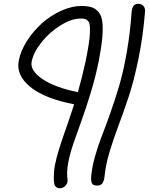

<svg xmlns="http://www.w3.org/2000/svg" viewBox="-20 -736 799 1023"><path d="M498 252.9Q477.5 252.9 470.7 242.2Q463.9 231.4 465.8 203.1Q470.7 152.8 486.8 95.5Q502.9 38.1 523.4 -13.7Q543.9 -65.4 568.6 -135.7Q593.3 -206.1 615 -278.8Q636.7 -351.6 655 -454.8Q673.3 -558.1 681.2 -671.9Q685.5 -715.8 714.8 -715.8Q733.9 -715.8 743.9 -704.6Q753.9 -693.4 752.9 -675.8Q742.2 -542 717.8 -423.1Q693.4 -304.2 665.8 -221.2Q638.2 -138.2 611.3 -66.9Q584.5 4.4 563.7 73.5Q543 142.6 537.1 203.1Q534.7 227.5 525.9 240.2Q517.1 252.9 498 252.9ZM297.9 267.1Q287.1 267.1 279.3 260.5Q271.5 253.9 269 243.2Q266.6 227.5 266.6 210.4Q266.6 193.4 268.1 176.5Q269.5 159.7 273.4 140.4Q277.3 121.1 282 102.8Q286.6 84.5 293.5 62.3Q300.3 40 307.1 19.8Q314 -0.5 322.8 -25.9Q331.5 -51.3 339.4 -74Q347.2 -96.7 356.9 -125.5Q366.7 -154.3 375 -180.2Q216.3 -210.9 140.4 -273.7Q64.5 -336.4 80.1 -413.1Q89.8 -464.4 123 -516.8Q156.2 -569.3 201.9 -610.6Q247.6 -651.9 304.4 -678Q361.3 -704.1 415 -704.1Q448.2 -704.1 469.7 -696.8Q491.2 -689.5 506.3 -670.4Q521.5 -651.4 525.4 -617.9Q529.3 -584.5 524.7 -533.4Q520 -482.4 505.9 -409.2Q489.3 -327.1 463.4 -241.9Q437.5 -156.7 415 -95.2Q392.6 -33.7 372.6 24.4Q352.5 82.5 343.3 132.1Q334 181.6 339.8 221.2Q342.3 238.3 329.6 252.7Q316.9 267.1 297.9 267.1ZM148.9 -408.2Q138.7 -360.8 205.6 -315.2Q272.5 -269.5 395 -245.1Q415.5 -315.4 437 -413.1Q447.3 -464.8 452.9 -501.7Q458.5 -538.6 459.2 -563.2Q460 -587.9 457.8 -602.8Q455.6 -617.7 448.2 -625.2Q440.9 -632.8 432.6 -635Q424.3 -637.2 410.2 -637.2Q361.8 -637.2 303.7 -601.6Q245.6 -565.9 202.1 -512Q158.7 -458 148.9 -408.2Z"/></svg>

Font: Shantell Sans Irregular
Style: Italic
Weight: 300
Italic angle: -11.31°
Designer: Stephen Nixon, Anya Danilova, Shantell Martin
Foundry: Arrow Type
Version: Version 1.006;[9816181b4]